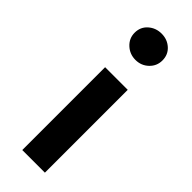

<svg xmlns="http://www.w3.org/2000/svg" viewBox="-227 -709 708 708"><g transform="rotate(45 127.0 -355.5)"><path d="M63 -621Q63 -592 84.5 -572Q106 -552 136 -552Q166 -552 187 -572Q208 -592 208 -621Q208 -651 187 -670Q166 -689 136 -689Q106 -689 84.5 -670Q63 -651 63 -621ZM76 -454V-22H194V-454Z"/></g></svg>

Font: SpinnyJost
Style: Regular
Weight: 600
Version: Version 3.710